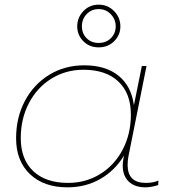

<svg xmlns="http://www.w3.org/2000/svg" viewBox="-20 -800 743 823"><path d="M659 -26 658 -7Q648 -3 632.5 0Q617 3 604 3Q557 3 531.5 -22Q506 -47 506 -91Q506 -102 510 -126L512 -134Q474 -70 411 -33.5Q348 3 269 3Q168 3 108.5 -53.5Q49 -110 49 -207Q49 -296 86.5 -367Q124 -438 190.5 -479Q257 -520 341 -520Q433 -520 488 -475.5Q543 -431 554 -349L588 -517H608L531 -132Q527 -113 527 -93Q527 -16 605 -16Q637 -16 659 -26ZM541 -309Q541 -400 487.5 -450.5Q434 -501 338 -501Q262 -501 200.5 -463Q139 -425 104 -358Q69 -291 69 -208Q69 -117 122.5 -66.5Q176 -16 272 -16Q348 -16 409.5 -54Q471 -92 506 -159Q541 -226 541 -309ZM311 -687Q311 -725 337.5 -752.5Q364 -780 403 -780Q442 -780 469 -752.5Q496 -725 496 -687Q496 -650 469.5 -623.5Q443 -597 403 -597Q363 -597 337 -623.5Q311 -650 311 -687ZM476 -687Q476 -717 455 -739Q434 -761 403 -761Q372 -761 351.5 -739.5Q331 -718 331 -687Q331 -657 351 -636.5Q371 -616 403 -616Q435 -616 455.5 -636.5Q476 -657 476 -687Z"/></svg>

Font: Montserrat Alternates Thin
Style: Italic
Weight: 250
Italic angle: -11.3°
Designer: Julieta Ulanovsky
Foundry: Julieta Ulanovsky
Version: Version 7.200